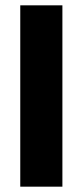

<svg xmlns="http://www.w3.org/2000/svg" viewBox="-20 -700 311 720"><path d="M56 0V-680H214V0Z"/></svg>

Font: Cairo ExtraBold
Style: Regular
Weight: 800
Designer: Mohamed Gaber, Accademia di Belle Arti di Urbino
Foundry: Kief Type Foundry, Accademia di Belle Arti di Urbino
Version: Version 3.117